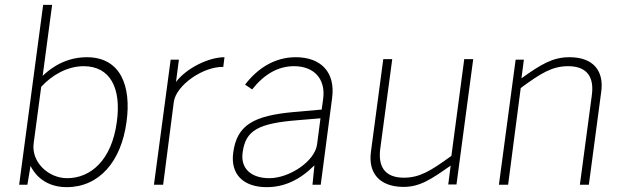

<svg xmlns="http://www.w3.org/2000/svg" viewBox="-20 -762 2567 792"><path d="M255 10C388 10 480 -94 502 -260C522 -405 479 -526 338 -526C232 -526 168 -460 156 -449L195 -742H158L59 0H93L106 -78C115 -58 154 10 255 10ZM257 -27C179 -27 108 -94 119 -172L150 -404C193 -451 257 -489 325 -489C435 -489 481 -398 462 -260C441 -100 353 -27 257 -27Z M615 0H653L697 -342C707 -411 818 -488 901 -486L906 -526C843 -526 751 -483 706 -424L718 -516H684Z M1080 10C1152 10 1216 -19 1277 -80L1269 0H1303L1350 -358C1364 -463 1305 -526 1200 -526C1110 -526 1040 -477 991 -413L1020 -393C1070 -456 1127 -489 1193 -489C1276 -489 1324 -436 1313 -354L1307 -310L1193 -300C1027 -285 957 -247 942 -132C930 -44 983 10 1080 10ZM1091 -27C1016 -27 971 -67 981 -134C993 -225 1047 -253 1206 -266L1302 -274L1288 -167C1279 -96 1173 -27 1091 -27Z M1641 9C1711 10 1758 -22 1839 -79L1829 -1H1863L1932 -518H1895L1842 -119C1759 -59 1713 -29 1646 -29C1567 -29 1538 -75 1549 -152L1598 -518H1561L1510 -135C1499 -51 1542 7 1641 9Z M2038 0H2076L2128 -399C2210 -459 2257 -489 2323 -489C2403 -489 2432 -443 2421 -367L2372 0H2409L2460 -383C2472 -468 2429 -526 2329 -526C2259 -526 2211 -496 2131 -439L2141 -516H2107Z"/></svg>

Font: United Sans Thin
Style: Italic
Weight: 100
Italic angle: -8°
Designer: Pablo Impallari, Rodrigo Fuenzalida (Modified by Dan O. Williams)
Version: Version 1.000;PS 001.000;hotconv 1.0.88;makeotf.lib2.5.64775